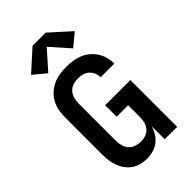

<svg xmlns="http://www.w3.org/2000/svg" viewBox="-290 -1077 1180 1180"><g transform="rotate(-45 300.0 -486.5)"><path d="M251 8Q225 8 199 1.5Q173 -5 151.5 -19.5Q130 -34 114 -55.5Q98 -77 89 -102Q80 -127 76.5 -153Q73 -179 73 -205V-530Q73 -559 78.5 -588Q84 -617 98 -643Q112 -669 134 -689Q156 -709 183 -721.5Q210 -734 239 -738.5Q268 -743 297 -743Q325 -743 353 -739Q381 -735 406.5 -724.5Q432 -714 454 -696Q476 -678 491 -655Q506 -632 513.5 -604.5Q521 -577 521 -550Q521 -549 521 -549Q521 -549 521 -548H402Q402 -549 402 -549Q402 -549 402 -549Q402 -569 394 -587.5Q386 -606 371 -619Q356 -632 336.5 -637Q317 -642 297 -642Q276 -642 254.5 -635Q233 -628 218.5 -611.5Q204 -595 198 -573.5Q192 -552 192 -530V-205Q192 -183 198 -161.5Q204 -140 219 -123.5Q234 -107 255.5 -100Q277 -93 299 -93Q321 -93 341.5 -100.5Q362 -108 376 -124.5Q390 -141 395 -162.5Q400 -184 400 -205V-307H300V-407H519V0H411V-114Q404 -88 389.5 -64.5Q375 -41 353.5 -24Q332 -7 305 0.5Q278 8 251 8ZM192 -793 110 -861 243 -981H357L490 -861L408 -793L300 -915Z"/></g></svg>

Font: Iosevka Custom Extended
Style: Bold
Weight: 700
Width: 7
Monospace: yes
Designer: Belleve Invis
Foundry: Belleve Invis
Version: Version 11.2.4; ttfautohint (v1.8.4)